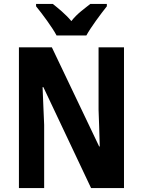

<svg xmlns="http://www.w3.org/2000/svg" viewBox="-20 -954 725 974"><path d="M267 -774H418C441 -816 491 -883 522 -922V-934H438C410 -911 372 -886 342 -847C312 -883 273 -914 248 -934H163V-922C195 -883 246 -814 267 -774ZM609 0V-714H480V-397C482 -340 484 -296 486 -211H483L243 -714H76V0H204V-321C201 -376 200 -428 196 -512H200L442 0Z"/></svg>

Font: Noto Sans Telugu Condensed
Style: Bold
Weight: 700
Width: 3
Designer: Jelle Bosma - Monotype Design Team
Foundry: Monotype Imaging Inc.
Version: Version 2.005